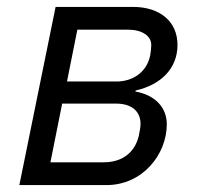

<svg xmlns="http://www.w3.org/2000/svg" viewBox="-20 -536 576 556"><path d="M36 0H288C394 0 463 -90 463 -176C463 -226 428 -261 372 -271L373 -274C444 -290 494 -336 494 -406C494 -473 444 -516 365 -516H141ZM174 -300 204 -450H352C391 -450 418 -432 418 -406C418 -399 417 -387 415 -376C405 -325 362 -300 318 -300ZM126 -66 160 -236H316C361 -236 387 -214 387 -177C387 -170 385 -156 382 -143C371 -96 336 -66 280 -66Z"/></svg>

Font: Braiins Sans
Style: Italic
Weight: 400
Italic angle: -11.31°
Designer: Mike Abbink, Paul van der Laan, Pieter van Rosmalen, Jiri Chlebus, Lubos Buracinsky
Foundry: Bold Monday, Sudetype
Version: Version 1.000;hotconv 1.0.109;makeotfexe 2.5.65596